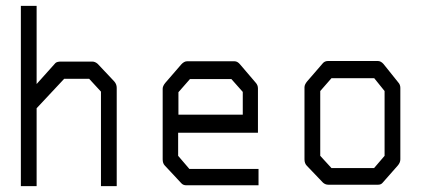

<svg xmlns="http://www.w3.org/2000/svg" viewBox="-20 -686 1498 658"><path d="M51.5 -48V-666H105.5V-398L170 -470Q175.5 -475 189 -475H296Q306 -475 315 -467L371.5 -407Q380 -397.5 380 -385V-48H326V-372L285.5 -416H200L105.5 -315V-48Z M590.5 -231V-152L629 -107H866V-51H618.5Q607 -51 600.5 -59L544.5 -119Q537.5 -126.5 537.5 -140V-382Q537.5 -391 546.5 -402L601 -465Q611 -476 621 -476H784Q794 -476 803 -465L856 -403Q864 -394.5 864 -383V-231ZM591.5 -293H812V-371L773 -415H631L591.5 -370Z M1077.5 -374V-152L1116 -110H1262L1298 -152V-374L1262.5 -418H1116ZM1032.5 -407 1087 -470Q1093.5 -477 1105 -477H1274.5Q1285 -477 1294 -467L1344.5 -404Q1352 -396 1352 -385V-140Q1352 -129 1343.5 -119L1291.5 -60Q1286 -53 1276 -53H1272.5H1105Q1095 -53 1087 -60L1031.5 -118Q1023.5 -126 1023.5 -140V-387Q1023.5 -396 1032.5 -407Z"/></svg>

Font: 3270 Nerd Font Mono SemCond
Style: Regular
Weight: 400
Monospace: yes
Version: Version 3.0.1;Nerd Fonts 3.1.1